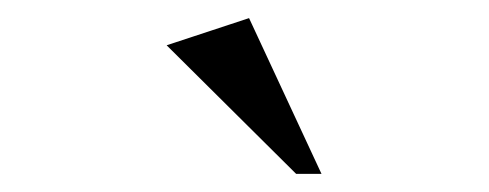

<svg xmlns="http://www.w3.org/2000/svg" viewBox="-20 -702 540 212"><path d="M307 -510 164 -652 255 -682 335 -510Z"/></svg>

Font: Ancizar Serif Light
Style: Regular
Weight: 400
Version: Version 8.100